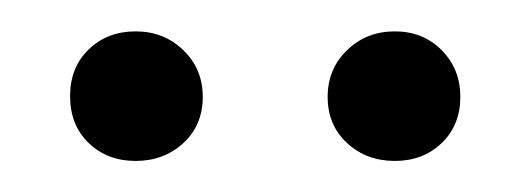

<svg xmlns="http://www.w3.org/2000/svg" viewBox="-20 -713 340 123"><path d="M202.4 -621.3Q189.9 -632.8 189.9 -650.9Q189.9 -668.9 202.4 -680.9Q214.8 -692.9 232.9 -692.9Q251 -692.9 262.9 -680.9Q274.9 -668.9 274.9 -650.9Q274.9 -632.8 262.9 -621.3Q251 -609.9 232.9 -609.9Q214.8 -609.9 202.4 -621.3ZM36.9 -621.3Q24.9 -632.8 24.9 -651.4Q24.9 -669.9 36.9 -681.4Q48.8 -692.9 66.9 -692.9Q85 -692.9 97.4 -680.9Q109.9 -668.9 109.9 -650.9Q109.9 -632.8 97.4 -621.3Q85 -609.9 66.9 -609.9Q48.8 -609.9 36.9 -621.3Z"/></svg>

Font: Nunito-Light
Style: Regular
Weight: 300
Designer: Vernon Adams
Foundry: newtypography
Version: Version 3.000